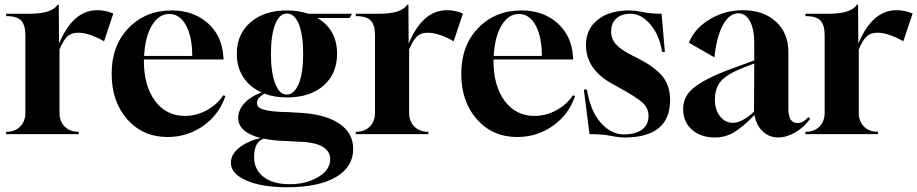

<svg xmlns="http://www.w3.org/2000/svg" viewBox="-20 -566 3870 810"><path d="M6 0V-10H7Q43 -10 65 -32Q87 -54 87 -90V-418Q87 -459 70 -478.5Q53 -498 6 -498V-508H105Q198 -508 223 -546H228L229 -382Q288 -523 390 -523Q426 -523 458 -509L419 -392Q355 -428 310 -428Q279 -428 262 -410Q245 -392 231 -357V-90Q231 -54 253 -32Q275 -10 311 -10H312V0Z M687 12Q583 12 517 -62.5Q451 -137 451 -255Q451 -374 522.5 -448Q594 -522 705 -522Q796 -522 856 -469Q916 -416 922 -330L923 -315H587V-310Q587 -204 634 -140.5Q681 -77 760 -77Q808 -77 851.5 -100.5Q895 -124 922 -164L931 -161Q905 -83 838 -35.5Q771 12 687 12ZM588 -330H791Q791 -410 765 -458.5Q739 -507 694 -507Q650 -507 621 -459Q592 -411 588 -330Z M1191 224Q1085 224 1019.5 195.5Q954 167 954 121Q954 86 987.5 58.5Q1021 31 1079 16Q985 -8 985 -69Q985 -102 1011 -130.5Q1037 -159 1084 -176Q1034 -198 1006.5 -240Q979 -282 979 -339Q979 -422 1037 -472Q1095 -522 1191 -522Q1237 -522 1281 -508H1465L1455 -490H1319Q1402 -441 1402 -339Q1402 -255 1345 -205Q1288 -155 1191 -155Q1137 -155 1096 -171Q1064 -154 1064 -131Q1064 -111 1092 -104Q1122 -94 1195 -93L1230 -91Q1345 -87 1407.5 -47Q1470 -7 1470 62Q1470 139 1396.5 181.5Q1323 224 1191 224ZM1241 -214Q1259 -260 1259 -339Q1259 -417 1241 -464Q1222 -509 1191 -509Q1159 -509 1141 -464Q1123 -417 1123 -339Q1123 -260 1141 -213Q1159 -167 1190 -167Q1221 -167 1241 -214ZM1202 211Q1272 211 1322.5 181Q1373 151 1373 105Q1373 71 1338 51Q1301 32 1225 31L1190 29Q1136 28 1093 19Q1052 32 1052 97Q1052 149 1091.5 180Q1131 211 1202 211Z M1481 0V-10H1482Q1518 -10 1540 -32Q1562 -54 1562 -90V-418Q1562 -459 1545 -478.5Q1528 -498 1481 -498V-508H1580Q1673 -508 1698 -546H1703L1704 -382Q1763 -523 1865 -523Q1901 -523 1933 -509L1894 -392Q1830 -428 1785 -428Q1754 -428 1737 -410Q1720 -392 1706 -357V-90Q1706 -54 1728 -32Q1750 -10 1786 -10H1787V0Z M2162 12Q2058 12 1992 -62.5Q1926 -137 1926 -255Q1926 -374 1997.5 -448Q2069 -522 2180 -522Q2271 -522 2331 -469Q2391 -416 2397 -330L2398 -315H2062V-310Q2062 -204 2109 -140.5Q2156 -77 2235 -77Q2283 -77 2326.5 -100.5Q2370 -124 2397 -164L2406 -161Q2380 -83 2313 -35.5Q2246 12 2162 12ZM2063 -330H2266Q2266 -410 2240 -458.5Q2214 -507 2169 -507Q2125 -507 2096 -459Q2067 -411 2063 -330Z M2619 14Q2589 14 2556 7Q2523 0 2467 0L2443 -188H2456Q2471 -97 2514.5 -48Q2558 1 2612 1Q2662 1 2689 -19.5Q2716 -40 2716 -77Q2716 -110 2690 -133.5Q2664 -157 2589 -198L2560 -214Q2452 -275 2452 -376Q2452 -443 2501.5 -482.5Q2551 -522 2634 -522Q2659 -522 2693 -515Q2727 -508 2771 -508L2785 -347H2773Q2763 -416 2724.5 -462Q2686 -508 2641 -508Q2602 -508 2580 -488Q2558 -468 2558 -432Q2558 -404 2576.5 -381.5Q2595 -359 2643 -334L2673 -319Q2745 -282 2776 -242.5Q2807 -203 2807 -144Q2807 12 2619 14Z M2997 14Q2936 14 2899 -19Q2862 -52 2862 -106Q2862 -156 2900 -190Q2948 -233 3069 -277L3162 -311V-386Q3162 -443 3144 -476.5Q3126 -510 3094 -510Q3056 -509 3029.5 -460Q3003 -411 2994 -324L2886 -386Q2911 -447 2975 -485Q3039 -523 3114 -523Q3200 -523 3253 -475Q3306 -427 3306 -346V-105Q3306 -47 3345 -47Q3368 -47 3390 -72L3398 -65Q3372 -29 3335 -7.5Q3298 14 3263 14Q3225 14 3197.5 -12Q3170 -38 3163 -81Q3113 -29 3076 -7.5Q3039 14 2997 14ZM3072 -48Q3111 -48 3161 -95L3162 -298L3122 -283Q3049 -255 3022.5 -225Q2996 -195 2996 -146Q2996 -103 3017.5 -75.5Q3039 -48 3072 -48Z M3378 0V-10H3379Q3415 -10 3437 -32Q3459 -54 3459 -90V-418Q3459 -459 3442 -478.5Q3425 -498 3378 -498V-508H3477Q3570 -508 3595 -546H3600L3601 -382Q3660 -523 3762 -523Q3798 -523 3830 -509L3791 -392Q3727 -428 3682 -428Q3651 -428 3634 -410Q3617 -392 3603 -357V-90Q3603 -54 3625 -32Q3647 -10 3683 -10H3684V0Z"/></svg>

Font: Gloock
Style: Regular
Weight: 400
Designer: Duarte Pinto
Foundry: Duarte Pinto
Version: Version 1.000